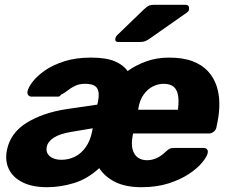

<svg xmlns="http://www.w3.org/2000/svg" viewBox="-20 -770 955 800"><path d="M176.6 10Q114.3 10 73.6 -10.6Q32.9 -31.2 16.4 -66.3Q0 -101.4 9 -145.2Q23.6 -216.4 90.8 -258.2Q157.9 -300.1 256.4 -315.2L385.6 -334.1L388.5 -348Q395.8 -384.1 384.6 -402.4Q373.5 -420.8 334.4 -420.8Q309.9 -420.8 292.3 -412Q274.7 -403.3 261.1 -392.4Q247.4 -381.6 234 -375.3Q231.1 -370.8 228.4 -369.1Q225.6 -367.4 221.6 -367.4H112Q102.4 -367.4 97.7 -373.6Q93 -379.8 94.6 -389.4Q98.3 -406.5 116.7 -430.3Q135.1 -454.1 167.9 -476.8Q200.6 -499.5 248.5 -514.8Q296.4 -530 358.9 -530Q422.4 -530 458.6 -514.5Q494.7 -499 511.6 -473.9Q546.9 -499.1 590.2 -514.6Q633.5 -530 684.6 -530Q742.5 -530 782.3 -514.9Q822.1 -499.7 846.4 -473.3Q870.6 -446.9 882.1 -412.9Q893.5 -378.9 893.9 -340.4Q894.4 -302 886.5 -263.3L881.6 -238.9Q879.6 -228.3 870.4 -221Q861.1 -213.8 850.5 -213.8H534.5L533.1 -206.9Q526.1 -170 532.6 -146.9Q539 -123.9 555 -113.1Q571 -102.4 592.5 -102.4Q612.8 -102.4 632.7 -111.3Q652.6 -120.2 670.5 -138Q681.5 -148.1 687.8 -150.8Q694.1 -153.5 705.8 -153.5H828.4Q838 -153.5 842.7 -147.7Q847.4 -141.9 845.4 -132.2Q841.7 -116.2 821.8 -92.2Q801.9 -68.1 766.6 -44.8Q731.2 -21.5 681.7 -5.7Q632.1 10 569.9 10Q504.4 10 460.9 -11.3Q417.4 -32.6 393.4 -69.4Q344.6 -24.4 288.3 -7.2Q231.9 10 176.6 10ZM235.5 -104.2Q265.2 -104.2 291.2 -116.7Q317.1 -129.2 336.4 -155.7Q355.8 -182.2 363.8 -222.1L366.4 -235.5L277.7 -220.6Q229.4 -212.8 204.2 -196.4Q179 -180 174.7 -157.7Q171.5 -141 178.8 -129.1Q186.1 -117.1 201.2 -110.7Q216.4 -104.2 235.5 -104.2ZM555.9 -312.9H721.4L721.8 -316.9Q725.9 -349.1 721.9 -372.6Q718 -396 703.7 -408.4Q689.4 -420.8 661.4 -420.8Q639 -420.8 617.1 -409.9Q595.1 -399 578.5 -375.9Q561.9 -352.9 556.2 -316.9ZM473.4 -595Q457.4 -595 460.8 -611Q462.8 -618.6 468.8 -624L580.1 -731.4Q593 -743.2 600.8 -746.6Q608.6 -750 621.1 -750H752.7Q769.6 -750 767.7 -731.9Q767.1 -723.4 759.7 -718.4L604.2 -609.4Q594.2 -602.4 585.6 -598.7Q576.9 -595 563.1 -595Z"/></svg>

Font: Rubik Light
Style: Italic
Weight: 300
Italic angle: -12°
Designer: Hubert and Fischer
Foundry: Hubert and Fischer
Version: Version 2.300;gftools[0.9.30]